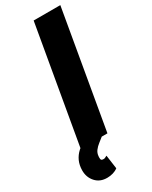

<svg xmlns="http://www.w3.org/2000/svg" viewBox="-280 -761 803 1014"><g transform="rotate(-30 121.0 -254.0)"><path d="M289.6 -710.9 166.5 0H3.4L127 -710.9ZM43.9 -29.8 131.8 0Q118.7 10.7 103.8 22.2Q88.9 33.7 77.9 47.9Q66.9 62 65.4 81.5Q64.5 89.8 65.7 98.4Q66.9 106.9 77.6 107.4Q84.5 108.9 91.1 105.5Q97.7 102.1 103 99.6L114.7 183.1Q101.1 193.4 84 198.2Q66.9 203.1 49.8 203.1Q5.4 203.6 -21 174.3Q-47.4 145 -46.9 102.5Q-46.4 70.8 -35.2 46.1Q-23.9 21.5 -3.7 2.9Q16.6 -15.6 43.9 -29.8Z"/></g></svg>

Font: Roboto Condensed Black
Style: Italic
Weight: 900
Italic angle: -12°
Designer: Christian Robertson
Foundry: Google
Version: Version 3.008; 2023